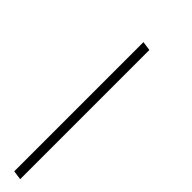

<svg xmlns="http://www.w3.org/2000/svg" viewBox="25 -118 414 414"><g transform="rotate(-45 232.5 89.5)"><path d="M-10 100 -7 79H387L384 100Z"/></g></svg>

Font: Fira Sans Condensed Thin
Style: Italic
Weight: 250
Width: 3
Italic angle: -8°
Designer: Carrois Corporate & Edenspiekermann AG
Foundry: Carrois Corporate GbR & Edenspiekermann AG
Version: Version 4.203